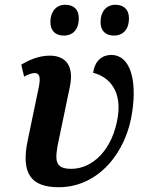

<svg xmlns="http://www.w3.org/2000/svg" viewBox="-20 -774 629 804"><path d="M458 -625C488 -625 520 -643 520 -698C520 -736 496 -754 463 -754C425 -754 401 -725 401 -682C401 -643 424 -625 458 -625ZM248 -625C278 -625 310 -643 310 -698C310 -736 287 -754 253 -754C215 -754 191 -725 191 -682C191 -643 214 -625 248 -625ZM226 10C392 10 511 -136 534 -308C554 -444 523 -544 446 -544C408 -544 377 -520 370 -469C419 -458 491 -411 474 -289C453 -145 366 -67 279 -67C207 -67 208 -104 227 -192L272 -408C292 -500 254 -541 188 -541C141 -541 98 -521 69 -503L81 -453C96 -462 113 -468 125 -468C144 -468 152 -454 142 -407L96 -186C67 -47 110 10 226 10Z"/></svg>

Font: Noto Serif SemiBold
Style: Italic
Weight: 600
Italic angle: -12°
Designer: Monotype Design Team
Foundry: Monotype Imaging Inc.
Version: Version 2.014